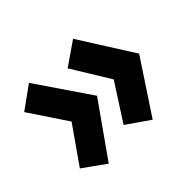

<svg xmlns="http://www.w3.org/2000/svg" viewBox="-113 -710 822 822"><g transform="rotate(-45 298.5 -299.0)"><path d="M402 -296 296 -469 402 -542 557 -297 398 -56 294 -128ZM147 -296 32 -468 135 -542 302 -297 132 -56 30 -129Z"/></g></svg>

Font: Yaldevi
Style: Bold
Weight: 700
Designer: Sol Matas, Rajitha Manaperi, Kosala Senevirathne
Foundry: Mooniak
Version: Version 1.100